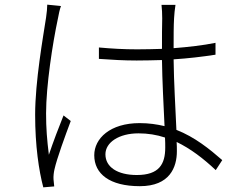

<svg xmlns="http://www.w3.org/2000/svg" viewBox="-20 -781 1040 825"><path d="M183 -761C183 -746 181 -727 178 -706C165 -621 131 -431 131 -288C131 -154 147 -48 166 24L213 20C212 12 211 -1 210 -10C209 -23 211 -40 214 -53C224 -99 261 -200 284 -261L253 -285C235 -241 207 -167 190 -116C182 -181 178 -229 178 -294C178 -412 206 -595 229 -702C232 -720 237 -742 242 -755ZM690 -147C690 -76 664 -29 568 -29C485 -29 433 -63 433 -118C433 -169 491 -208 575 -208C615 -208 653 -202 689 -190C690 -173 690 -159 690 -147ZM935 -93C880 -141 817 -192 738 -223C734 -316 727 -428 726 -526C788 -530 848 -537 906 -546V-597C852 -586 790 -579 726 -574C726 -620 726 -672 728 -703C729 -722 731 -740 734 -760H674C676 -744 677 -720 677 -702C676 -670 676 -623 676 -571C641 -570 605 -569 569 -569C512 -569 460 -572 405 -577V-528C462 -524 511 -521 567 -521C603 -521 640 -522 676 -523C677 -438 683 -324 687 -239C654 -247 619 -252 580 -252C453 -252 385 -186 385 -114C385 -34 451 19 581 19C710 19 740 -63 740 -131C740 -143 740 -157 739 -171C799 -142 854 -100 907 -50Z"/></svg>

Font: Genne Gothic Light
Style: Regular
Weight: 300
Designer: Ryoko NISHIZUKA (kana & ideographs); Paul D. Hunt (Latin, Greek & Cyrillic); Wenlong ZHANG (bopomofo); Sandoll Communica
Foundry: Adobe Systems Incorporated
Version: Version 1.004;PS 1.004;hotconv 16.6.51;makeotf.lib2.5.65220